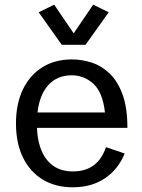

<svg xmlns="http://www.w3.org/2000/svg" viewBox="-20 -795 613 827"><path d="M293.5 11.7Q218.3 11.7 163.3 -22Q108.4 -55.7 78.6 -117.4Q48.8 -179.2 48.8 -263.2Q48.8 -347.7 78.6 -409.7Q108.4 -471.7 162.6 -505.4Q216.8 -539.1 290 -539.1Q332 -539.1 374.3 -525.6Q416.5 -512.2 451.4 -479.2Q486.3 -446.3 507.6 -388.9Q528.8 -331.5 528.8 -244.1H139.2Q143.1 -154.3 182.9 -105.5Q222.7 -56.6 293.5 -56.6Q401.4 -56.6 436.5 -161.1L517.1 -133.8Q488.8 -64.9 431.4 -26.6Q374 11.7 293.5 11.7ZM288.6 -470.7Q227.5 -470.7 189 -429.4Q150.4 -388.2 141.6 -310.5H432.1Q422.4 -397.5 382.3 -434.1Q342.3 -470.7 288.6 -470.7ZM213.4 -774.9 297.4 -651.4 381.3 -774.9 448.2 -742.2 348.6 -602.1H246.1L146.5 -742.2Z"/></svg>

Font: Schibsted Grotesk
Style: Regular
Weight: 400
Designer: Bakken & Baeck AS, Henrik Kongsvoll
Foundry: Schibsted ASA
Version: Version 1.100; ttfautohint (v1.8.4.7-5d5b);gftools[0.9.25]